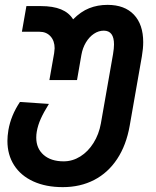

<svg xmlns="http://www.w3.org/2000/svg" viewBox="-20 -575 640 789"><path d="M10.5 4Q10.5 -15.5 14.5 -40.5Q25 -101 62 -156L181 -148Q159.5 -113.5 147.5 -86.8Q135.5 -60 131 -33.5Q129 -22 129 -9.5Q129 35 159.2 61.5Q189.5 88 241.5 88Q278 88 310 68Q342 48 364.2 12.5Q386.5 -23 394.5 -67.5L444.5 -352.5Q448.5 -376.5 448.5 -392.5Q448.5 -449 406.5 -449Q385 -449 366 -436.2Q347 -423.5 333.2 -400.8Q319.5 -378 314.5 -349.5L296.5 -246H183L202.5 -356.5Q204.5 -370.5 204.5 -376.5Q204.5 -407 187.5 -425.8Q170.5 -444.5 142.5 -444.5H70L88.5 -550H147.5Q198 -550 230.8 -536.5Q263.5 -523 280.5 -495.5Q312 -527.5 346.5 -541.2Q381 -555 422 -555Q492 -555 530.2 -514.8Q568.5 -474.5 568.5 -401.5Q568.5 -375.5 563 -343.5L513 -58.5Q499 21.5 461.5 78.2Q424 135 367 164.5Q310 194 238 194Q168.5 194 117 170.5Q65.5 147 38 104Q10.5 61 10.5 4Z"/></svg>

Font: JuliaMono
Style: Bold Italic
Weight: 700
Italic angle: -9°
Monospace: yes
Designer: cormullion
Foundry: corm
Version: Version 0.057; ttfautohint (v1.8.4)